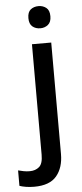

<svg xmlns="http://www.w3.org/2000/svg" viewBox="-118 -778 452 1052"><g transform="rotate(-5 108.0 -252.0)"><path d="M75 -683Q75 -716 92.5 -730Q110 -744 136 -744Q160 -744 178 -730Q196 -716 196 -683Q196 -651 178 -636.5Q160 -622 136 -622Q110 -622 92.5 -636.5Q75 -651 75 -683ZM27 240Q2 240 -19 236.5Q-40 233 -54 228V143Q-39 147 -23.5 150Q-8 153 10 153Q41 153 61.5 135.5Q82 118 82 69V-539H188V74Q188 149 150 194.5Q112 240 27 240Z"/></g></svg>

Font: Noto Sans Lao Medium
Style: Regular
Weight: 500
Designer: Monotype Design Team
Foundry: Monotype Imaging Inc.
Version: Version 2.003; ttfautohint (v1.8.4.7-5d5b)